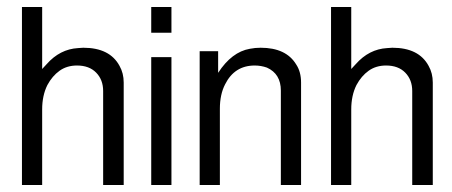

<svg xmlns="http://www.w3.org/2000/svg" viewBox="-20 -547 1296 551"><path d="M43 -527H101V-349L114 -363Q152 -406 204 -409L219 -410Q295 -410 323 -358Q335 -337 335 -310V-16H276V-286Q276 -318 256 -338.5Q236 -359 201 -359Q172 -359 151 -344Q130 -329 116 -303Q101 -273 101 -233V-16H43Z M472 -383V-16H414V-383ZM472 -527V-453H414V-527Z M553 -400H606V-338Q645 -398 697 -407Q712 -410 728 -410Q801 -410 830 -362Q844 -341 844 -310V-16H786V-287Q786 -335 746 -353Q729 -359 711 -359Q653 -359 626 -305Q611 -276 611 -235V-16H553Z M930 -527H988V-349L1001 -363Q1039 -406 1091 -409L1106 -410Q1182 -410 1210 -358Q1222 -337 1222 -310V-16H1163V-286Q1163 -318 1143 -338.5Q1123 -359 1088 -359Q1059 -359 1038 -344Q1017 -329 1003 -303Q988 -273 988 -233V-16H930Z"/></svg>

Font: Ekushey Sumon
Style: Regular
Weight: 400
Designer: Al Mamun Sumon
Foundry: Al Mamun Sumon
Version: Version 1.0